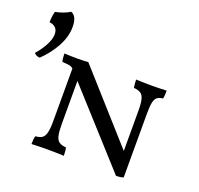

<svg xmlns="http://www.w3.org/2000/svg" viewBox="-196 -858 1043 1004"><g transform="rotate(20 325.5 -356.0)"><path d="M-38 -437Q-47 -437 -56 -441Q-65 -445 -70 -452Q-40 -486 -23 -519.5Q-6 -553 -6 -579Q-6 -623 -53 -629Q-53 -641 -51 -659.5Q-49 -678 -45 -689Q3 -699 35 -719Q69 -706 69 -647Q69 -592 39 -537Q9 -482 -38 -437ZM645 -502Q645 -472 641 -457Q620 -455 609 -446Q598 -437 593.5 -415.5Q589 -394 589 -352V1Q576 7 548 7L189 -390V-150Q189 -107 194.5 -85Q200 -63 213 -54Q226 -45 251 -43Q256 -27 256 2Q202 0 167 0Q120 0 76 2Q76 -27 81 -43Q106 -45 118.5 -54Q131 -63 136.5 -85Q142 -107 142 -150V-442L141 -443Q134 -450 123 -452.5Q112 -455 81 -457Q76 -475 76 -502Q112 -500 146 -500Q177 -500 209 -502L542 -129V-352Q542 -394 536.5 -415.5Q531 -437 518 -446Q505 -455 479 -457Q475 -480 475 -502Q525 -500 561 -500Q599 -500 645 -502Z"/></g></svg>

Font: Vollkorn SC
Style: Regular
Weight: 400
Designer: Friedrich Althausen
Foundry: Friedrich Althausen
Version: Version 4.015